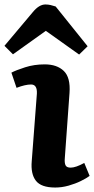

<svg xmlns="http://www.w3.org/2000/svg" viewBox="-47 -825 422 859"><path d="M118 -406Q120 -447 92 -447Q66 -447 27 -432L4 -500Q25 -511 65.5 -524Q106 -537 153 -537Q208 -537 238.5 -507.5Q269 -478 264 -409L243 -118Q241 -97 246 -86Q251 -75 269 -75Q292 -75 330 -96L354 -38Q339 -27 314.5 -15Q290 -3 260 5.5Q230 14 200 14Q137 14 113.5 -16.5Q90 -47 95 -104ZM345 -618 307 -581 158 -687 11 -582 -27 -620 100 -771Q128 -805 156 -805Q168 -805 179 -802.5Q190 -800 202 -796Z"/></svg>

Font: Literata 7pt
Style: Bold Italic
Weight: 700
Italic angle: -2°
Designer: Latin by Veronika Burian and Jose Scaglione. Greek by Irene Vlachou. Cyrillic by Vera Evstafieva
Foundry: TypeTogether
Version: Version 3.002